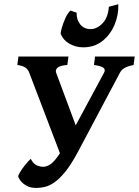

<svg xmlns="http://www.w3.org/2000/svg" viewBox="-20 -886 665 920"><path d="M620.1 -574.7Q589.8 -568.4 575.7 -559.6Q561.5 -550.8 554.7 -537.6L355.5 -162.1Q323.2 -101.1 294.7 -65.4Q266.1 -29.8 241.5 -12.7Q216.8 4.4 195.3 9.5Q173.8 14.6 154.8 14.6Q125 14.6 105.7 3.2Q86.4 -8.3 76.9 -22Q67.4 -35.6 67.4 -42Q67.4 -46.4 76.2 -61Q85 -75.7 98.9 -93.8Q112.8 -111.8 127.4 -125Q139.6 -101.1 155.5 -94Q171.4 -86.9 186.5 -86.9Q216.8 -86.9 245.1 -121.3Q273.4 -155.8 293.5 -198.7L281.7 -113.8L120.1 -537.6Q115.2 -551.8 102.8 -561.3Q90.3 -570.8 63 -574.7L68.4 -615.2H308.1L302.7 -574.7Q268.6 -572.3 256.3 -562Q244.1 -551.8 249 -537.6L358.4 -243.7L330.6 -262.7L478.5 -537.6Q486.3 -551.8 476.1 -560.8Q465.8 -569.8 430.2 -574.7L435.5 -615.2H625.5ZM501.5 -853.5 546.9 -865.7Q548.8 -815.4 529.1 -767.8Q509.3 -720.2 470.9 -689.7Q432.6 -659.2 378.9 -659.2Q342.3 -659.2 312 -677Q281.7 -694.8 270.5 -724.6Q270.5 -732.9 276.9 -754.9Q283.2 -776.9 293.9 -800.3Q304.7 -823.7 317.4 -835.4L347.2 -825.2Q346.2 -791.5 364.5 -769Q382.8 -746.6 414.1 -746.6Q444.8 -746.6 471.4 -774.4Q498 -802.2 501.5 -853.5Z"/></svg>

Font: Gentium Book Plus
Style: Bold Italic
Weight: 700
Italic angle: -8°
Designer: Victor Gaultney, Annie Olsen, Iska Routamaa, Becca Hirsbrunner
Foundry: SIL International
Version: Version 6.101